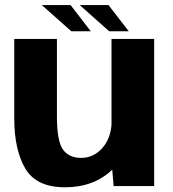

<svg xmlns="http://www.w3.org/2000/svg" viewBox="-20 -750 697 774"><path d="M438 0H601.5V-593H429.5V-247C426.5 -210 415 -180 394.5 -155.5C370.5 -127.5 341.5 -113.5 307 -113.5C274 -113.5 249.5 -125 233.5 -147.5C217.5 -170.5 209.5 -215 209.5 -280.5V-593H37.5V-272.5C37.5 -188 52.5 -120.5 82 -70.5C112 -20 165 5 242 5C320 5 383.5 -19 432.5 -66ZM267.5 -624H346L264.5 -729.5H148.5ZM420 -624H499L417.5 -729.5H301.5Z"/></svg>

Font: Anybody
Style: Bold
Weight: 700
Designer: Tyler Finck
Foundry: Etcetera Type Company
Version: Version 1.110